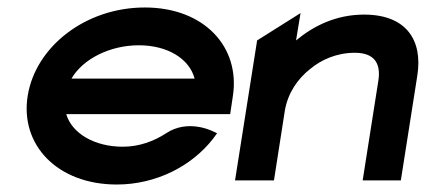

<svg xmlns="http://www.w3.org/2000/svg" viewBox="-20 -482 1138 513"><path d="M292 11C397 11 492 -38 549 -111L560 -126L545 -133C544 -133 481 -164 424 -126C390 -104 351 -90 308 -90C232 -90 172 -126 157 -177H595L602 -224C623 -356 526 -462 367 -462C208 -462 75 -357 54 -226C33 -95 133 11 292 11ZM351 -361C428 -361 486 -325 500 -272H171C201 -324 273 -361 351 -361Z M712 0 741 -186C749 -234 776 -272 809 -298C838 -322 879 -341 928 -341C980 -341 998 -313 991 -267L949 0H1051L1095 -280C1110 -374 1066 -443 953 -443C878 -443 818 -413 771 -374L783 -447L667 -374L608 0Z"/></svg>

Font: Charger Pro
Style: BlkExtObl
Weight: 900
Designer: Jasper
Foundry: Cannot Into Space Fonts
Version: Version 1.09